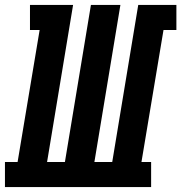

<svg xmlns="http://www.w3.org/2000/svg" viewBox="-61 -755 732 775"><path d="M-41 0V-101H10L99 -634H60V-735H234L129 -101H201L306 -735H425L320 -101H392L497 -735H651V-634H599L510 -101H549V0Z"/></svg>

Font: Iosevka Slab Extended
Style: Bold Italic
Weight: 700
Width: 7
Italic angle: -9°
Monospace: yes
Designer: Belleve Invis
Foundry: Belleve Invis
Version: Version 11.1.0; ttfautohint (v1.8.3)